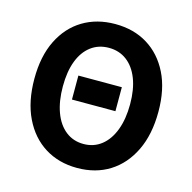

<svg xmlns="http://www.w3.org/2000/svg" viewBox="-111 -865 992 990"><g transform="rotate(15 385.0 -370.0)"><path d="M269 -320V-448H501V-320ZM385 14Q287 14 212.5 -32.5Q138 -79 96 -166Q54 -253 54 -374Q54 -494 96 -579Q138 -664 212.5 -709Q287 -754 385 -754Q484 -754 558 -708.5Q632 -663 674 -578.5Q716 -494 716 -374Q716 -253 674 -166Q632 -79 558 -32.5Q484 14 385 14ZM385 -114Q440 -114 480.5 -146Q521 -178 543 -236.5Q565 -295 565 -374Q565 -453 543 -509.5Q521 -566 480.5 -596.5Q440 -627 385 -627Q330 -627 289.5 -596.5Q249 -566 227.5 -509.5Q206 -453 206 -374Q206 -295 227.5 -236.5Q249 -178 289.5 -146Q330 -114 385 -114Z"/></g></svg>

Font: Farlight84_Sys_V01
Style: Bold
Weight: 700
Designer: Monotype Design Team, Nadine Chahine and Nizar Qandah
Foundry: Monotype Imaging Inc.
Version: Version 2.004;October 31, 2024;FontCreator 14.0.0.2814 64-bi